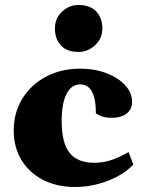

<svg xmlns="http://www.w3.org/2000/svg" viewBox="-20 -737 574 769"><path d="M281 12Q208 12 152.5 -16.5Q97 -45 66 -96Q35 -147 35 -214Q35 -286 69.5 -342Q104 -398 164.5 -430Q225 -462 301 -462Q359 -462 406 -444Q453 -426 481 -396Q509 -366 509 -329Q509 -299 487 -282Q465 -265 426 -265Q391 -265 364 -283Q364 -399 301 -399Q266 -399 246.5 -361Q227 -323 227 -252Q227 -165 258.5 -125Q290 -85 357 -85Q391 -85 423 -95Q455 -105 495 -128L514 -78Q490 -52 452.5 -31.5Q415 -11 370.5 0.5Q326 12 281 12ZM294 -529Q248 -529 224 -555Q200 -581 200 -623Q200 -664 228.5 -690.5Q257 -717 294 -717Q341 -717 365.5 -691Q390 -665 390 -623Q390 -583 361 -556Q332 -529 294 -529Z"/></svg>

Font: Petrona Black
Style: Regular
Weight: 900
Designer: Ringo R. Seeber
Foundry: Ringo R. Seeber
Version: Version 2.001; ttfautohint (v1.8.3)